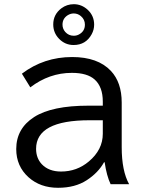

<svg xmlns="http://www.w3.org/2000/svg" viewBox="-20 -850 690 912"><path d="M330.6 -830.1Q368.2 -830.1 397.5 -802.7Q427.2 -774.4 427.2 -732.9Q427.2 -709 415.5 -687.5Q387.7 -636.2 329.6 -636.2Q289.1 -636.2 260.3 -666Q232.9 -694.3 232.9 -733.9Q232.9 -781.2 271.5 -810.5Q297.4 -830.1 330.6 -830.1ZM330.1 -786.1Q315.4 -786.1 301.8 -777.8Q276.9 -762.2 276.9 -732.9Q276.9 -713.4 290 -698.2Q306.2 -680.2 330.1 -680.2Q343.3 -680.2 354.5 -686Q383.3 -701.2 383.3 -732.9Q383.3 -757.3 364.3 -773.4Q349.6 -786.1 330.1 -786.1ZM468.3 -348.1V-367.2Q468.3 -437.5 429.7 -472.2Q394.5 -503.9 321.3 -503.9Q213.9 -503.9 124 -435.1L84 -500Q188.5 -579.1 322.8 -579.1Q444.8 -579.1 506.8 -513.2Q558.1 -458.5 558.1 -362.8V-150.9Q558.1 -38.6 593.3 24.9H505.4Q486.3 -15.6 477.1 -79.1H474.1Q446.3 -29.3 392.1 5.9Q336.9 42 255.9 42Q171.4 42 115.7 -7.8Q57.1 -60.5 57.1 -142.1Q57.1 -239.7 142.6 -294.4Q227.1 -348.1 399.9 -348.1ZM468.3 -278.8H405.3Q151.4 -278.8 151.4 -143.1Q151.4 -99.1 178.7 -69.8Q211.9 -35.2 270 -35.2Q345.2 -35.2 401.9 -83Q468.3 -138.7 468.3 -214.8Z"/></svg>

Font: FORM UDPGothic
Style: Regular
Weight: 400
Foundry: Pronama LLC
Version: Version 1.05101